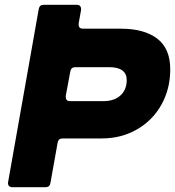

<svg xmlns="http://www.w3.org/2000/svg" viewBox="-20 -783 732 803"><path d="M191 -18Q188 0 170 0H32Q22 0 17 -6Q12 -12 14 -22L142 -745Q145 -763 163 -763H301Q311 -763 315.5 -757Q320 -751 319 -741L309 -685V-680Q309 -663 327 -663H486Q583 -663 637.5 -621.5Q692 -580 692 -493Q692 -411 655 -345Q618 -279 552.5 -241.5Q487 -204 405 -204H242Q224 -204 221 -186ZM295 -502Q277 -502 274 -484L255 -382V-378Q255 -360 273 -360H412Q458 -360 484 -384Q510 -408 510 -448Q510 -475 491.5 -488.5Q473 -502 438 -502Z"/></svg>

Font: Open Sauce Two Black Italic
Style: Regular
Weight: 900
Italic angle: -10°
Designer: Alfredo Marco Pradil
Foundry: Creative Sauce Fz LLC
Version: Version 1.477